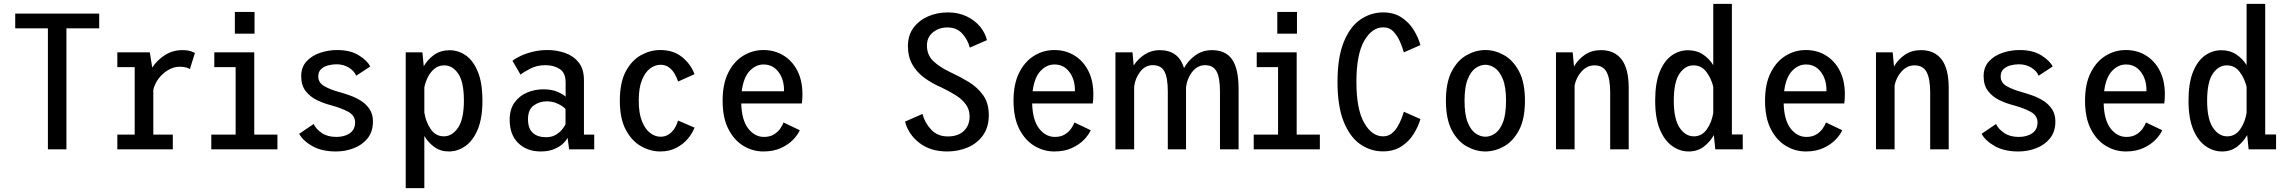

<svg xmlns="http://www.w3.org/2000/svg" viewBox="-20 -770 11803 990"><path d="M227 0V-624H58.5V-700H491.5V-624H322.5V0Z M585 0V-76H674.5V-424H585V-500H752.5L765 -421.5Q790.5 -461 831 -486.2Q871.5 -511.5 918.5 -511.5Q948 -511.5 964 -505.8Q980 -500 985 -496.5L959 -413.5Q955.5 -417 942 -421.5Q928.5 -426 906.5 -426Q876 -426 847.2 -409Q818.5 -392 797.8 -364.8Q777 -337.5 770.5 -306V-76H871V0Z M1191 -708.5H1292.5V-596.5H1191ZM1069.5 0V-76H1195V-424H1085V-500H1291V-76H1410.5V0Z M1712 11Q1640.5 11 1592 -15.8Q1543.5 -42.5 1522.5 -80L1597 -130.5Q1609.5 -104.5 1639.2 -84.2Q1669 -64 1714 -64Q1756.5 -64 1783.8 -83Q1811 -102 1811 -139Q1811 -174.5 1774.8 -194Q1738.5 -213.5 1684.5 -228Q1649 -237 1614 -254Q1579 -271 1556 -300.5Q1533 -330 1533 -377Q1533 -423.5 1560.5 -453.5Q1588 -483.5 1630.8 -497.8Q1673.5 -512 1718.5 -512Q1786.5 -512 1830.2 -484.8Q1874 -457.5 1889 -427L1816.5 -379.5Q1807 -404 1779 -421.2Q1751 -438.5 1715 -438.5Q1694 -438.5 1672.2 -433Q1650.5 -427.5 1635.8 -413.8Q1621 -400 1621 -376Q1621 -343.5 1652.5 -325.5Q1684 -307.5 1730.5 -295Q1757 -287.5 1787 -276.8Q1817 -266 1843.2 -249Q1869.5 -232 1886.2 -206.2Q1903 -180.5 1903 -143.5Q1903 -91.5 1875.8 -57.2Q1848.5 -23 1804.8 -6Q1761 11 1712 11Z M2072 200V-500H2158L2165 -428.5Q2185 -463.5 2218.5 -487.2Q2252 -511 2298.5 -511Q2344 -511 2382.5 -483.8Q2421 -456.5 2444.2 -399.2Q2467.5 -342 2467.5 -251Q2467.5 -160 2443.2 -102.2Q2419 -44.5 2379.5 -16.8Q2340 11 2294.5 11Q2251 11 2219.5 -12Q2188 -35 2168 -69V200ZM2270.5 -433Q2242.5 -433 2221.5 -416.5Q2200.5 -400 2187.2 -374.2Q2174 -348.5 2168 -320V-190.5Q2175 -142 2200.8 -104.5Q2226.5 -67 2268.5 -67Q2311.5 -67 2341.8 -111.5Q2372 -156 2372 -251Q2372 -347 2342.8 -390Q2313.5 -433 2270.5 -433Z M2768 11Q2697 11 2652.5 -32Q2608 -75 2608 -152Q2608 -206.5 2633 -241.2Q2658 -276 2697.8 -292.8Q2737.5 -309.5 2781.5 -309.5Q2825.5 -309.5 2855.8 -296Q2886 -282.5 2896.5 -271.5V-345Q2896.5 -394.5 2866 -414.2Q2835.5 -434 2792 -434Q2748.5 -434 2713.5 -415.8Q2678.5 -397.5 2664 -385L2622.5 -456.5Q2635.5 -467.5 2662.2 -480.5Q2689 -493.5 2725.5 -502.8Q2762 -512 2803.5 -512Q2850 -512 2893 -497.2Q2936 -482.5 2963.5 -448.5Q2991 -414.5 2991 -356.5V-76H3044V0H2914.5L2906.5 -60Q2900 -45.5 2882.5 -29Q2865 -12.5 2836.2 -0.8Q2807.5 11 2768 11ZM2795.5 -62.5Q2825 -62.5 2845.8 -75Q2866.5 -87.5 2879 -103.2Q2891.5 -119 2896 -129V-207.5Q2886.5 -220 2859 -233.8Q2831.5 -247.5 2800 -247.5Q2761.5 -247.5 2732 -226.2Q2702.5 -205 2702.5 -155.5Q2702.5 -107.5 2727.2 -85Q2752 -62.5 2795.5 -62.5Z M3384.5 11Q3333.5 11 3285.8 -15.8Q3238 -42.5 3207 -100.2Q3176 -158 3176 -251Q3176 -345 3207 -402.5Q3238 -460 3285.8 -486Q3333.5 -512 3384.5 -512Q3453.5 -512 3498.5 -474.5Q3543.5 -437 3561 -387.5L3476.5 -349.5Q3470 -369 3458.8 -389Q3447.5 -409 3429.5 -422.5Q3411.5 -436 3385.5 -436Q3358 -436 3332.2 -417Q3306.5 -398 3290 -357.2Q3273.5 -316.5 3273.5 -251Q3273.5 -186.5 3290 -145.2Q3306.5 -104 3332.2 -84.5Q3358 -65 3385.5 -65Q3412 -65 3430.8 -78.8Q3449.5 -92.5 3460.5 -111.8Q3471.5 -131 3476 -148.5L3561 -112Q3550.5 -83 3526.8 -54.8Q3503 -26.5 3467.2 -7.8Q3431.5 11 3384.5 11Z M3916 11Q3861.5 11 3813.5 -17.8Q3765.5 -46.5 3735.8 -104.5Q3706 -162.5 3706 -251Q3706 -337.5 3735.2 -395.5Q3764.5 -453.5 3812.5 -482.8Q3860.5 -512 3916.5 -512Q3973.5 -512 4019 -484.5Q4064.5 -457 4091 -406Q4117.5 -355 4117.5 -284Q4117.5 -269.5 4116.8 -257.2Q4116 -245 4114.5 -236.5H3802Q3804.5 -150 3838.2 -107Q3872 -64 3919 -64Q3950 -64 3970.8 -77Q3991.5 -90 4003.5 -107.5Q4015.5 -125 4020 -138.5L4104 -98.5Q4094 -75.5 4069.8 -50Q4045.5 -24.5 4007 -6.8Q3968.5 11 3916 11ZM3917 -437.5Q3877 -437.5 3845.2 -404Q3813.5 -370.5 3804.5 -299.5H4022.5V-306.5Q4022.5 -361 3993.8 -399.2Q3965 -437.5 3917 -437.5Z M4864 11Q4778 11 4721 -32.8Q4664 -76.5 4646.5 -143L4736.5 -182.5Q4748.5 -136.5 4781.5 -101.5Q4814.5 -66.5 4867 -66.5Q4920.5 -66.5 4950 -95Q4979.5 -123.5 4979.5 -169.5Q4979.5 -205 4960.2 -231.5Q4941 -258 4908.2 -278.8Q4875.5 -299.5 4835.5 -318.5Q4786.5 -339.5 4747 -368.2Q4707.5 -397 4684.5 -437.2Q4661.5 -477.5 4661.5 -532.5Q4661.5 -588 4690.2 -626.8Q4719 -665.5 4765.8 -685.8Q4812.5 -706 4867.5 -706Q4921.5 -706 4963.5 -686Q5005.5 -666 5032.8 -633.5Q5060 -601 5069 -563L4980.5 -524.5Q4970 -566 4941.2 -597.2Q4912.5 -628.5 4865 -628.5Q4821.5 -628.5 4790.5 -603.2Q4759.5 -578 4759.5 -535.5Q4759.5 -486.5 4792 -455.2Q4824.5 -424 4881.5 -397Q4929.5 -375 4974.8 -347.5Q5020 -320 5049.2 -279.2Q5078.5 -238.5 5078.5 -177Q5078.5 -113.5 5048.2 -71.8Q5018 -30 4969.2 -9.5Q4920.5 11 4864 11Z M5416 11Q5361.5 11 5313.5 -17.8Q5265.5 -46.5 5235.8 -104.5Q5206 -162.5 5206 -251Q5206 -337.5 5235.2 -395.5Q5264.5 -453.5 5312.5 -482.8Q5360.5 -512 5416.5 -512Q5473.5 -512 5519 -484.5Q5564.5 -457 5591 -406Q5617.5 -355 5617.5 -284Q5617.5 -269.5 5616.8 -257.2Q5616 -245 5614.5 -236.5H5302Q5304.5 -150 5338.2 -107Q5372 -64 5419 -64Q5450 -64 5470.8 -77Q5491.5 -90 5503.5 -107.5Q5515.5 -125 5520 -138.5L5604 -98.5Q5594 -75.5 5569.8 -50Q5545.5 -24.5 5507 -6.8Q5468.5 11 5416 11ZM5417 -437.5Q5377 -437.5 5345.2 -404Q5313.5 -370.5 5304.5 -299.5H5522.5V-306.5Q5522.5 -361 5493.8 -399.2Q5465 -437.5 5417 -437.5Z M5731.5 0V-500H5819.5L5825.5 -432.5Q5848.5 -467.5 5883 -489.5Q5917.5 -511.5 5959 -511.5Q6058 -511.5 6085 -418.5Q6107 -459 6144.2 -485.2Q6181.5 -511.5 6229 -511.5Q6300 -511.5 6333.2 -463.2Q6366.5 -415 6366.5 -311V0H6270.5V-298Q6270.5 -369 6253 -401.5Q6235.5 -434 6193 -434Q6166.5 -434 6145.5 -417.5Q6124.5 -401 6111.5 -374.5Q6098.5 -348 6095.5 -318.5V0H6001.5V-298Q6001.5 -369 5984.2 -401.5Q5967 -434 5924 -434Q5885 -434 5859 -400Q5833 -366 5828 -323V0Z M6566 -708.5H6667.5V-596.5H6566ZM6444.5 0V-76H6570V-424H6460V-500H6666V-76H6785.5V0Z M7111 10.5Q7046.5 10.5 6993.2 -26.8Q6940 -64 6908.2 -143.2Q6876.5 -222.5 6876.5 -348Q6876.5 -473.5 6908.5 -552.8Q6940.5 -632 6994.2 -669Q7048 -706 7112 -706Q7166 -706 7204.8 -681.2Q7243.5 -656.5 7268 -617.8Q7292.5 -579 7304 -537.5L7218.5 -500Q7212.5 -522 7200 -552.2Q7187.5 -582.5 7166.2 -605.8Q7145 -629 7112.5 -629Q7054 -629 7014 -559Q6974 -489 6974 -348Q6974 -207 7013.8 -137Q7053.5 -67 7111.5 -67Q7136 -67 7154 -80.5Q7172 -94 7184.8 -114.8Q7197.5 -135.5 7205.8 -157Q7214 -178.5 7218.5 -194L7304 -156Q7292.5 -116 7268 -77.5Q7243.5 -39 7204.5 -14.2Q7165.5 10.5 7111 10.5Z M7639 11Q7590.5 11 7543.5 -14.8Q7496.5 -40.5 7466 -98Q7435.5 -155.5 7435.5 -251Q7435.5 -346 7466 -403.2Q7496.5 -460.5 7543.5 -486.2Q7590.5 -512 7639 -512Q7687.5 -512 7734.2 -486.2Q7781 -460.5 7812 -403.2Q7843 -346 7843 -251Q7843 -155.5 7812 -98Q7781 -40.5 7734.2 -14.8Q7687.5 11 7639 11ZM7639 -65Q7664 -65 7688.5 -81.5Q7713 -98 7729.2 -138.5Q7745.5 -179 7745.5 -251Q7745.5 -321 7729.2 -361.5Q7713 -402 7688.5 -419Q7664 -436 7639 -436Q7613.5 -436 7589 -419.2Q7564.5 -402.5 7548 -362Q7531.5 -321.5 7531.5 -251Q7531.5 -179 7548 -138.5Q7564.5 -98 7589.2 -81.5Q7614 -65 7639 -65Z M8003 0V-500H8089L8096 -427Q8117 -463.5 8152 -487.5Q8187 -511.5 8235.5 -511.5Q8304.5 -511.5 8341.2 -463.8Q8378 -416 8378 -316.5V0H8282.5V-293.5Q8282.5 -364 8264 -398.5Q8245.5 -433 8201.5 -433Q8164 -433 8135.8 -402.5Q8107.5 -372 8099 -329V0Z M8687.5 11Q8642 11 8602.5 -16.8Q8563 -44.5 8538.8 -102.2Q8514.5 -160 8514.5 -251Q8514.5 -342 8537.8 -399.2Q8561 -456.5 8599.5 -483.8Q8638 -511 8683.5 -511Q8728.5 -511 8761.2 -489Q8794 -467 8814 -434V-750H8910V-76.5H8966V0H8824.5L8817 -73.5Q8797 -38 8764.8 -13.5Q8732.5 11 8687.5 11ZM8610.5 -251Q8610.5 -156 8640.5 -111.5Q8670.5 -67 8714 -67Q8755.5 -67 8781 -103.5Q8806.5 -140 8814 -188V-322Q8804.5 -364 8779 -398.5Q8753.5 -433 8712 -433Q8669 -433 8639.8 -390Q8610.5 -347 8610.5 -251Z M9291 11Q9236.5 11 9188.5 -17.8Q9140.5 -46.5 9110.8 -104.5Q9081 -162.5 9081 -251Q9081 -337.5 9110.2 -395.5Q9139.5 -453.5 9187.5 -482.8Q9235.5 -512 9291.5 -512Q9348.5 -512 9394 -484.5Q9439.5 -457 9466 -406Q9492.5 -355 9492.5 -284Q9492.5 -269.5 9491.8 -257.2Q9491 -245 9489.5 -236.5H9177Q9179.5 -150 9213.2 -107Q9247 -64 9294 -64Q9325 -64 9345.8 -77Q9366.5 -90 9378.5 -107.5Q9390.5 -125 9395 -138.5L9479 -98.5Q9469 -75.5 9444.8 -50Q9420.5 -24.5 9382 -6.8Q9343.5 11 9291 11ZM9292 -437.5Q9252 -437.5 9220.2 -404Q9188.5 -370.5 9179.5 -299.5H9397.5V-306.5Q9397.5 -361 9368.8 -399.2Q9340 -437.5 9292 -437.5Z M9653 0V-500H9739L9746 -427Q9767 -463.5 9802 -487.5Q9837 -511.5 9885.5 -511.5Q9954.5 -511.5 9991.2 -463.8Q10028 -416 10028 -316.5V0H9932.5V-293.5Q9932.5 -364 9914 -398.5Q9895.5 -433 9851.5 -433Q9814 -433 9785.8 -402.5Q9757.5 -372 9749 -329V0Z M10387 11Q10315.5 11 10267 -15.8Q10218.5 -42.5 10197.5 -80L10272 -130.5Q10284.5 -104.5 10314.2 -84.2Q10344 -64 10389 -64Q10431.5 -64 10458.8 -83Q10486 -102 10486 -139Q10486 -174.5 10449.8 -194Q10413.5 -213.5 10359.5 -228Q10324 -237 10289 -254Q10254 -271 10231 -300.5Q10208 -330 10208 -377Q10208 -423.5 10235.5 -453.5Q10263 -483.5 10305.8 -497.8Q10348.5 -512 10393.5 -512Q10461.5 -512 10505.2 -484.8Q10549 -457.5 10564 -427L10491.5 -379.5Q10482 -404 10454 -421.2Q10426 -438.5 10390 -438.5Q10369 -438.5 10347.2 -433Q10325.5 -427.5 10310.8 -413.8Q10296 -400 10296 -376Q10296 -343.5 10327.5 -325.5Q10359 -307.5 10405.5 -295Q10432 -287.5 10462 -276.8Q10492 -266 10518.2 -249Q10544.5 -232 10561.2 -206.2Q10578 -180.5 10578 -143.5Q10578 -91.5 10550.8 -57.2Q10523.5 -23 10479.8 -6Q10436 11 10387 11Z M10941 11Q10886.5 11 10838.5 -17.8Q10790.5 -46.5 10760.8 -104.5Q10731 -162.5 10731 -251Q10731 -337.5 10760.2 -395.5Q10789.5 -453.5 10837.5 -482.8Q10885.5 -512 10941.5 -512Q10998.5 -512 11044 -484.5Q11089.5 -457 11116 -406Q11142.5 -355 11142.5 -284Q11142.5 -269.5 11141.8 -257.2Q11141 -245 11139.5 -236.5H10827Q10829.5 -150 10863.2 -107Q10897 -64 10944 -64Q10975 -64 10995.8 -77Q11016.5 -90 11028.5 -107.5Q11040.5 -125 11045 -138.5L11129 -98.5Q11119 -75.5 11094.8 -50Q11070.5 -24.5 11032 -6.8Q10993.5 11 10941 11ZM10942 -437.5Q10902 -437.5 10870.2 -404Q10838.5 -370.5 10829.5 -299.5H11047.5V-306.5Q11047.5 -361 11018.8 -399.2Q10990 -437.5 10942 -437.5Z M11437.5 11Q11392 11 11352.5 -16.8Q11313 -44.5 11288.8 -102.2Q11264.5 -160 11264.5 -251Q11264.5 -342 11287.8 -399.2Q11311 -456.5 11349.5 -483.8Q11388 -511 11433.5 -511Q11478.5 -511 11511.2 -489Q11544 -467 11564 -434V-750H11660V-76.5H11716V0H11574.5L11567 -73.5Q11547 -38 11514.8 -13.5Q11482.5 11 11437.5 11ZM11360.5 -251Q11360.5 -156 11390.5 -111.5Q11420.5 -67 11464 -67Q11505.5 -67 11531 -103.5Q11556.5 -140 11564 -188V-322Q11554.5 -364 11529 -398.5Q11503.5 -433 11462 -433Q11419 -433 11389.8 -390Q11360.5 -347 11360.5 -251Z"/></svg>

Font: Trispace SemiCondensed
Style: Regular
Weight: 400
Width: 4
Designer: Tyler Finck
Foundry: Etcetera Type Company
Version: Version 1.210; ttfautohint (v1.8.3)